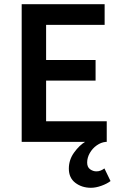

<svg xmlns="http://www.w3.org/2000/svg" viewBox="-20 -674 578 912"><path d="M412 218Q369 218 338 194.5Q307 171 307 127Q307 85 332 50.5Q357 16 384 0H83V-654H477V-556H199V-389H434V-291H199V-98H487V0H482Q460 2 439.5 16.5Q419 31 406.5 53Q394 75 394 98Q394 120 408 130Q422 140 438 140Q449 140 458.5 136Q468 132 476 126L505 186Q488 199 461.5 208.5Q435 218 412 218Z"/></svg>

Font: Source Sans Pro SemiBold
Style: Regular
Weight: 600
Designer: Paul D. Hunt
Foundry: Adobe Systems Incorporated
Version: Version 2.045;hotconv 1.0.109;makeotfexe 2.5.65596